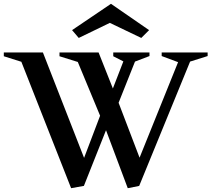

<svg xmlns="http://www.w3.org/2000/svg" viewBox="-30 -975 1119 1007"><path d="M343 12 82 -651 -10 -680V-700H195L411 -147L495 -368L378 -650L282 -680V-700H487L562 -511L617 -653L564 -680V-700H754V-681L678 -652L592 -436L702 -148L904 -649L818 -681V-700H1059V-681L967 -652L700 0L640 12L526 -292L410 0ZM383 -776 348 -817 552 -955 752 -817 711 -776 546 -855Z"/></svg>

Font: Wittgenstein Semibold
Style: Regular
Weight: 600
Designer: Jörg Drees
Foundry: Jörg Drees
Version: Version 1.303; ttfautohint (v1.8.4.7-5d5b)